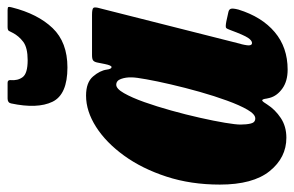

<svg xmlns="http://www.w3.org/2000/svg" viewBox="-162 -632 814 531"><g transform="rotate(-90 245.5 -367.0)"><path d="M484 -115Q464 -50.5 421.8 -14.8Q379.5 21 318 21Q286 21 265.8 6.5Q245.5 -8 240 -28Q238.5 -33.5 238 -36.5Q237.5 -39.5 237 -42.5Q235 -51 231.8 -49Q228.5 -47 221.5 -35.5Q207.5 -13.5 184.2 2Q161 17.5 129.5 17.5Q74.5 17.5 37.2 -28.8Q0 -75 0 -166.5Q0 -246.5 22 -314Q44 -381.5 80 -431.2Q116 -481 159.5 -508.8Q203 -536.5 246 -536.5Q282.5 -536.5 299 -517.2Q315.5 -498 318 -479Q319.5 -467 324.5 -466Q329.5 -465 333.5 -485L337.5 -505Q339 -513 342.8 -516.5Q346.5 -520 358 -520H469.5Q486.5 -520 489 -515.8Q491.5 -511.5 487.5 -498L389.5 -110.5Q388 -106.5 386.5 -98.5Q385 -90.5 385 -87Q385 -77.5 391.5 -77.5Q398.5 -77.5 406 -88.8Q413.5 -100 427 -136.5Q430.5 -146.5 433.2 -149Q436 -151.5 451.5 -148.5L476.5 -143Q484.5 -141.5 486.2 -136Q488 -130.5 484 -115ZM296.5 -410.5Q297 -426.5 292.2 -439.8Q287.5 -453 276 -453Q265 -453 252.8 -431.5Q240.5 -410 228.2 -375.5Q216 -341 204.8 -300.8Q193.5 -260.5 184.8 -221.5Q176 -182.5 171 -152.5Q166 -122.5 166 -109.5Q166 -92.5 169 -80.5Q172 -68.5 183 -68.5Q194.5 -68.5 207 -90Q219.5 -111.5 232.2 -146.5Q245 -181.5 256.5 -222.2Q268 -263 277 -301.8Q286 -340.5 291.2 -369.8Q296.5 -399 296.5 -410.5ZM324 -588Q249 -588 229 -629.5Q209 -671 224.5 -744Q226.5 -753.5 238 -753.5H281.5Q289.5 -753.5 289 -745.5Q287 -725.5 297.2 -711.8Q307.5 -698 344 -698Q378.5 -698 394.8 -710.2Q411 -722.5 419.5 -739Q423 -746 425 -749.8Q427 -753.5 436 -753.5H482.5Q490.5 -753.5 491.2 -751.2Q492 -749 490 -741.5Q472 -670 432.8 -629Q393.5 -588 324 -588Z"/></g></svg>

Font: Besley* Condensed Heavy
Style: Italic
Weight: 800
Width: 3
Italic angle: -13°
Designer: Owen Earl
Foundry: indestructible type*
Version: Version 3.000; ttfautohint (v1.8.3)